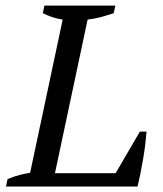

<svg xmlns="http://www.w3.org/2000/svg" viewBox="-20 -683 596 703"><path d="M142.6 -662.6H402.3L396.5 -634.8Q371.6 -626.5 347.9 -620.1Q324.2 -613.8 300.8 -611.3L181.2 -48.8H403.3L492.2 -201.2H516.6Q515.1 -181.6 512 -155.5Q508.8 -129.4 504.2 -101.8Q499.5 -74.2 494.1 -47.6Q488.8 -21 483.4 0H2L7.8 -27.3Q33.7 -38.1 53 -42.7Q72.3 -47.4 90.3 -50.3L209.5 -611.3Q188 -614.7 169.9 -620.8Q151.9 -627 136.7 -634.8Z"/></svg>

Font: PT Astra Serif
Style: Italic
Weight: 400
Italic angle: -16°
Designer: A.Korolkova, I. Chaeva
Foundry: ParaType Ltd
Version: Version 1.001